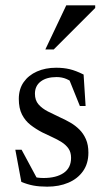

<svg xmlns="http://www.w3.org/2000/svg" viewBox="-20 -690 394 720"><path d="M190.5 -436Q218.5 -436 241.5 -430.5Q264.5 -425 293.5 -410.5L301 -292.5H279.5L230.5 -414L264.5 -372Q246 -386.5 229.2 -393.8Q212.5 -401 192 -401Q154.5 -401 132.8 -384.5Q111 -368 111 -338.5Q111 -314 124.5 -298.5Q138 -283 160 -271.8Q182 -260.5 207 -249Q226 -240.5 244.5 -229.8Q263 -219 278 -204Q293 -189 302.2 -168Q311.5 -147 311.5 -117.5Q311.5 -76.5 291.2 -48Q271 -19.5 236.2 -4.8Q201.5 10 157 10Q128 10 105.2 5.8Q82.5 1.5 60 -8L37.5 -128.5H61L128 -4L67 -43Q86 -34 98.8 -29.5Q111.5 -25 122 -23.8Q132.5 -22.5 143.5 -22.5Q191 -22.5 218.8 -41.5Q246.5 -60.5 246.5 -98Q246.5 -119 236.8 -133Q227 -147 210.8 -157.2Q194.5 -167.5 175.5 -176Q156.5 -184.5 138.5 -193.5Q114.5 -206 94.5 -221.5Q74.5 -237 62.5 -260.5Q50.5 -284 50.5 -319Q50.5 -356 68.8 -382Q87 -408 118.8 -422Q150.5 -436 190.5 -436ZM150 -504.5 228.5 -670H337V-660L181.5 -504.5Z"/></svg>

Font: Newsreader 16pt
Style: Regular
Weight: 400
Designer: Hugues Gentile
Foundry: Production Type
Version: Version 1.003